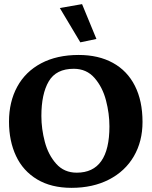

<svg xmlns="http://www.w3.org/2000/svg" viewBox="-20 -882 722 915"><path d="M362.8 -680.2 439.5 -696.3 371.1 -862.3 265.1 -843.8ZM659.2 -300.8Q659.2 -401.4 622.8 -473.1Q586.4 -544.9 517.8 -582.5Q449.2 -620.1 355 -620.1Q251 -620.1 176 -580.3Q101.1 -540.5 62 -468.5Q22.9 -396.5 22.9 -302.2Q22.9 -210 56.4 -138.7Q89.8 -67.4 157 -27.1Q224.1 13.2 320.8 13.2Q422.9 13.2 499.5 -26.4Q576.2 -65.9 617.7 -137Q659.2 -208 659.2 -300.8ZM501.5 -279.8Q501.5 -59.1 345.7 -59.1Q285.6 -59.1 247.8 -101.6Q210 -144 193.6 -206.1Q177.2 -268.1 177.2 -329.1Q177.2 -434.6 212.4 -494.4Q247.6 -554.2 331.5 -554.2Q392.6 -554.2 430.7 -510.3Q468.8 -466.3 485.1 -403.6Q501.5 -340.8 501.5 -279.8Z"/></svg>

Font: Neuton
Style: Bold
Weight: 700
Designer: Brian M Zick
Foundry: Brian M Zick
Version: Version 1.560